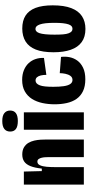

<svg xmlns="http://www.w3.org/2000/svg" viewBox="439 -1197 772 1690"><g transform="rotate(-90 825.0 -352.0)"><path d="M45 0V-330V-528H160L164 -370H186Q193 -434 208.5 -471.5Q224 -509 249 -525.5Q274 -542 310 -542Q348 -542 373 -527Q398 -512 412 -488.5Q426 -465 432.5 -436.5Q439 -408 440.5 -379.5Q442 -351 442 -327V0H287V-289Q287 -309 286.5 -330.5Q286 -352 282 -369.5Q278 -387 270 -398Q262 -409 247 -409Q226 -409 215.5 -386Q205 -363 202 -327.5Q199 -292 199 -253V0Z M528 0V-528H681V0ZM605 -581Q557 -581 534.5 -598Q512 -615 512 -648Q512 -682 535 -700Q558 -718 605 -718Q652 -718 674.5 -699.5Q697 -681 697 -649Q697 -615 674 -598Q651 -581 605 -581Z M972 13Q910 13 867.5 -7.5Q825 -28 799.5 -64.5Q774 -101 763 -150.5Q752 -200 752 -257Q752 -313 763 -364.5Q774 -416 799 -456Q824 -496 865.5 -519.5Q907 -543 967 -543Q1015 -543 1052.5 -527.5Q1090 -512 1114.5 -485.5Q1139 -459 1150.5 -424Q1162 -389 1160 -351L1011 -330Q1011 -357 1006 -378.5Q1001 -400 990 -412.5Q979 -425 961 -425Q947 -425 936.5 -415.5Q926 -406 919 -387.5Q912 -369 909 -339.5Q906 -310 906 -269Q906 -215 911.5 -177Q917 -139 930.5 -119.5Q944 -100 966 -100Q989 -100 1002 -118Q1015 -136 1020.5 -162.5Q1026 -189 1026 -212L1169 -201Q1174 -163 1166.5 -125.5Q1159 -88 1136.5 -57Q1114 -26 1073.5 -6.5Q1033 13 972 13Z M1415 14Q1345 14 1299.5 -19Q1254 -52 1232 -115Q1210 -178 1210 -267Q1210 -363 1234 -423.5Q1258 -484 1305 -513Q1352 -542 1419 -542Q1488 -542 1533 -513Q1578 -484 1600.5 -425Q1623 -366 1623 -274Q1623 -174 1598.5 -110.5Q1574 -47 1527.5 -16.5Q1481 14 1415 14ZM1416 -100Q1430 -100 1439.5 -108Q1449 -116 1455.5 -134.5Q1462 -153 1465.5 -183.5Q1469 -214 1469 -258Q1469 -303 1465.5 -335Q1462 -367 1455 -387Q1448 -407 1438.5 -416.5Q1429 -426 1415 -426Q1404 -426 1394.5 -418Q1385 -410 1378.5 -391.5Q1372 -373 1368.5 -340Q1365 -307 1365 -258Q1365 -213 1367.5 -183Q1370 -153 1377 -134.5Q1384 -116 1393.5 -108Q1403 -100 1416 -100Z"/></g></svg>

Font: Bricolage Grotesque Condensed ExtraBold
Style: Regular
Weight: 800
Width: 3
Designer: Mathieu Triay
Foundry: Atelier Triay
Version: Version 1.000;gftools[0.9.30]